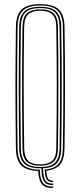

<svg xmlns="http://www.w3.org/2000/svg" viewBox="-20 -825 390 932"><path d="M238.2 87Q201.2 89.2 184.4 70.1Q167.5 51 165.5 4.8Q108.2 3 83.1 -22.5Q58 -48 57.2 -105Q56.2 -188.5 55.6 -260.2Q55 -332 55 -400Q55 -468 55.6 -539.5Q56.2 -611 57.2 -694Q58 -753.5 85.5 -779.2Q113 -805 175.2 -805Q238 -805 265.2 -779.2Q292.5 -753.5 293.2 -694Q294.5 -612.5 295 -545.6Q295.5 -478.8 295.5 -414Q295.5 -349.2 295 -275.1Q294.5 -201 293.2 -105Q292.5 -52.2 272.1 -27.1Q251.8 -2 205.2 3.8Q206 30.5 213.6 41.8Q221.2 53 238.2 52V59Q216.5 60.2 207 46.2Q197.5 32.2 197.2 -2Q243.8 -6 264.1 -29.9Q284.5 -53.8 285.2 -105Q286.5 -192.5 287 -266Q287.5 -339.5 287.5 -407.4Q287.5 -475.2 287 -544.8Q286.5 -614.2 285.2 -694Q284.5 -750 259 -774.2Q233.5 -798.5 175.2 -798.5Q117.2 -798.5 91.6 -774.2Q66 -750 65.2 -694Q64.2 -614.8 63.6 -544.6Q63 -474.5 63 -406.2Q63 -338 63.6 -264.5Q64.2 -191 65.2 -105Q66 -50 91.1 -26Q116.2 -2 173.2 -1.5Q174 44.2 189.1 63.1Q204.2 82 238.2 80ZM238.2 73Q207.2 75 194 56.1Q180.8 37.2 181.2 -8Q124.2 -7 99.1 -29.5Q74 -52 73.2 -105Q72.2 -184.8 71.6 -256.1Q71 -327.5 71 -396.9Q71 -466.2 71.6 -539Q72.2 -611.8 73.2 -694Q74 -746.8 97.8 -769.5Q121.5 -792.2 175.2 -792.2Q230.5 -792.2 253.5 -768.9Q276.5 -745.5 277.2 -694Q278.5 -609.8 279 -538.9Q279.5 -468 279.5 -400.9Q279.5 -333.8 279 -262.1Q278.5 -190.5 277.2 -105Q276.8 -56 256.5 -33.1Q236.2 -10.2 189.2 -8.2Q189 33 200.2 50.4Q211.5 67.8 238.2 66ZM175.2 -14.2Q225.2 -14.2 246.9 -35.4Q268.5 -56.5 269.2 -105Q270.5 -189.8 271 -262.1Q271.5 -334.5 271.5 -402.5Q271.5 -470.5 271 -541.4Q270.5 -612.2 269.2 -694Q268.5 -743.2 246.8 -764.5Q225 -785.8 175.2 -785.8Q125.5 -785.8 103.8 -764.5Q82 -743.2 81.2 -694Q80 -593.5 79.4 -501.8Q78.8 -410 79.2 -314Q79.8 -218 81.2 -105Q82 -56.5 103.8 -35.4Q125.5 -14.2 175.2 -14.2ZM175.2 -20.8Q132.5 -20.8 111.2 -39.1Q90 -57.5 89.2 -105Q88 -206.8 87.4 -300.2Q86.8 -393.8 87.2 -489.6Q87.8 -585.5 89.2 -694Q90 -741.8 111.1 -760.6Q132.2 -779.5 175.2 -779.5Q220.2 -779.5 240.4 -759.9Q260.5 -740.2 261.2 -694Q262.2 -621.8 262.9 -553.4Q263.5 -485 263.5 -415Q263.5 -345 263 -268.9Q262.5 -192.8 261.2 -105Q260.8 -57.5 239.4 -39.1Q218 -20.8 175.2 -20.8ZM175.2 -27.2Q213.2 -27.2 233 -44Q252.8 -60.8 253.2 -106Q254.5 -186 255 -259.9Q255.5 -333.8 255.5 -404.9Q255.5 -476 255 -547.2Q254.5 -618.5 253.2 -693Q252.8 -738 233.4 -755.5Q214 -773 175.2 -773Q136.8 -773 117.4 -755.8Q98 -738.5 97.2 -693Q96 -611.5 95.5 -541Q95 -470.5 95 -402.9Q95 -335.2 95.6 -262.9Q96.2 -190.5 97.5 -105Q98 -65.5 115.1 -46.4Q132.2 -27.2 175.2 -27.2Z"/></svg>

Font: Big Shoulders Inline Text Thin
Style: Regular
Weight: 100
Designer: Patric King
Foundry: XO Type Co
Version: Version 2.002